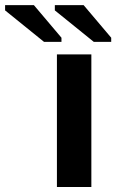

<svg xmlns="http://www.w3.org/2000/svg" viewBox="-156 -745 463 765"><path d="M70.8 0V-528.3H208V0ZM62.5 -703.6V-724.6H177.2L287.1 -594.7V-578.1H217.8ZM-135.7 -703.6V-724.6H-21L88.9 -594.7V-578.1H19.5Z"/></svg>

Font: Arial
Style: Bold
Weight: 700
Designer: Steve Matteson
Foundry: Ascender Corporation
Version: Version 2.00.3